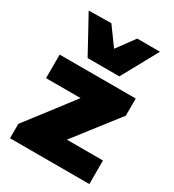

<svg xmlns="http://www.w3.org/2000/svg" viewBox="-186 -881 897 988"><g transform="rotate(30 263.0 -387.0)"><path d="M27.5 0V-85.5Q61.5 -129.5 94.5 -172.5Q127 -215 157.5 -254.5L238.5 -360.5H33.5V-500.5H485.5V-398.5Q461 -367 428 -324.5Q395 -282 364.5 -243L284.5 -140H499V0ZM167 -557Q137 -611.5 108 -665Q78.5 -718.5 49.5 -771.5L183 -773.5Q202.5 -747 222 -720.2Q241.5 -693.5 261 -666.5Q280.5 -693 299.8 -719.2Q319 -745.5 338 -771.5H473Q444 -718.5 415 -665Q385.5 -611.5 355.5 -557Z"/></g></svg>

Font: Heraclito ExtraBold
Style: Regular
Weight: 800
Designer: Kostas Bartsokas (font) & Cristiano Sobral (main changes)
Foundry: Kostas Bartsokas (font) & Cristiano Sobral (main changes)
Version: Version 1.00;July 8, 2020;FontCreator 13.0.0.2655 64-bit